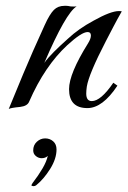

<svg xmlns="http://www.w3.org/2000/svg" viewBox="-20 -367 438 659"><path d="M10 7Q30 -42 60 -114Q90 -186 133 -280Q142 -300 150 -313Q158 -326 165 -333Q179 -347 201 -347Q203 -347 208 -347Q213 -347 222 -345Q236 -344 243 -345Q206 -323 132 -151Q144 -168 164.5 -188.5Q185 -209 213 -234Q231 -251 253 -266.5Q275 -282 301 -296Q360 -329 388 -329Q395 -329 398 -328Q382 -300 368.5 -274Q355 -248 343 -225Q285 -113 278 -70Q277 -63 276.5 -57Q276 -51 276 -46Q276 -20 295 -20Q326 -20 369 -83L383 -73Q332 4 280 4Q217 4 217 -61Q217 -114 282 -218Q292 -234 292 -245Q292 -257 281 -257Q270 -257 252.5 -245.5Q235 -234 211 -212Q173 -177 140 -128.5Q107 -80 80 -18Q74 -3 49 0Q17 3 10 7ZM95 272Q93 272 90 271Q87 270 88 269Q88 267 92 261Q112 235 126 211Q140 187 144 168Q136 176 123 176Q112 176 103 168.5Q94 161 94 149Q94 131 106.5 119.5Q119 108 135 108Q151 108 162.5 118Q174 128 174 146Q174 178 152 213Q130 248 104 269Q100 272 95 272Z"/></svg>

Font: Carattere
Style: Regular
Weight: 400
Designer: Robert E. Leuschke
Foundry: Robert E. Leuschke
Version: Version 1.010; ttfautohint (v1.8.3)